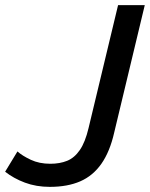

<svg xmlns="http://www.w3.org/2000/svg" viewBox="-58 -713 584 748"><path d="M136 15Q83 15 39 -1.5Q-5 -18 -38 -44L10 -123Q29 -106 62 -90.5Q95 -75 138 -75Q175 -75 203.5 -86.5Q232 -98 253 -128.5Q274 -159 287 -214L402 -693H506L387 -197Q370 -122 337 -75Q304 -28 254.5 -6.5Q205 15 136 15Z"/></svg>

Font: Ubuntu Sans Medium
Style: Italic
Weight: 500
Italic angle: -13.5°
Designer: Dalton Maag Ltd
Foundry: Dalton Maag Ltd
Version: Version 1.006